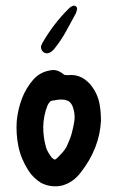

<svg xmlns="http://www.w3.org/2000/svg" viewBox="-20 -647 414 677"><path d="M336 -221Q331 -123 264 -38Q252 -22 236 -10.5Q220 1 200 7Q161 16 125 -2Q112 -10 100 -21.5Q88 -33 80 -46Q54 -87 45 -130.5Q36 -174 39 -220Q43 -261 57 -298.5Q71 -336 98 -367Q121 -392 153 -398Q168 -402 180 -398.5Q192 -395 203 -386Q206 -383 210 -382.5Q214 -382 219 -382Q246 -385 267.5 -374Q289 -363 305 -341Q323 -316 329.5 -287.5Q336 -259 336 -221ZM194 -296Q183 -296 171 -293Q161 -293 156 -288Q151 -283 147 -274Q133 -237 132.5 -200Q132 -163 143 -125Q149 -109 162 -92Q169 -85 172.5 -84.5Q176 -84 183 -91Q192 -100 200.5 -109.5Q209 -119 215 -130Q220 -142 225.5 -155Q231 -168 234 -181Q239 -200 242 -219.5Q245 -239 240 -259Q235 -280 225 -288Q215 -296 194 -296ZM146 -459Q135 -459 129 -467.5Q123 -476 125 -486Q126 -488 127 -489.5Q128 -491 128 -493Q148 -528 172 -559.5Q196 -591 225 -619Q230 -624 234 -625Q241 -629 246.5 -625.5Q252 -622 252 -615Q251 -611 250 -608Q249 -605 248 -601Q231 -570 214 -538.5Q197 -507 174 -478Q169 -471 162 -465.5Q155 -460 146 -459Z"/></svg>

Font: Delicious Handrawn
Style: Regular
Weight: 400
Designer: Agung Rohmat
Foundry: Agung Rohmat
Version: Version 1.002; ttfautohint (v1.8.4.7-5d5b);gftools[0.9.27]